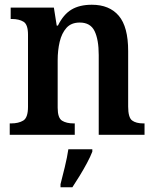

<svg xmlns="http://www.w3.org/2000/svg" viewBox="-20 -568 653 809"><path d="M21 0V-48H27Q58 -48 78 -60Q98 -72 98 -118V-422Q98 -465 79 -476.5Q60 -488 30 -488H25V-536H207L219 -460H224Q247 -507 281 -527.5Q315 -548 367 -548Q441 -548 480.5 -501.5Q520 -455 520 -353V-119Q520 -73 536.5 -60.5Q553 -48 584 -48H589V0H396V-336Q396 -401 378.5 -437Q361 -473 316 -473Q280 -473 260 -450.5Q240 -428 231.5 -392Q223 -356 223 -314V-114Q223 -71 241.5 -59.5Q260 -48 290 -48H295V0ZM235 208Q243 177 253 136Q263 95 268 61H369V71Q361 92 346.5 119Q332 146 315.5 173Q299 200 285 221H235Z"/></svg>

Font: Noto Serif Lao SemiCondensed SemiBold
Style: Regular
Weight: 600
Width: 4
Designer: Monotype Design Team
Foundry: Monotype Imaging Inc.
Version: Version 2.003; ttfautohint (v1.8.4.7-5d5b)